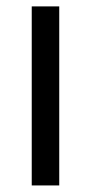

<svg xmlns="http://www.w3.org/2000/svg" viewBox="-20 -565 277 585"><path d="M76.7 0V-545.5H160.5V0Z"/></svg>

Font: Inter Alia
Style: Regular
Weight: 400
Designer: Rasmus Andersson (Latin, Greek, Cyrillic etc.) and Evan from Shavian.info (Shavian, old style figures)
Foundry: Shavian.info
Version: Version 0.001;git-37ab20767